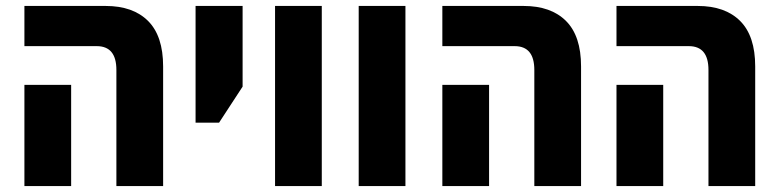

<svg xmlns="http://www.w3.org/2000/svg" viewBox="-20 -625 2614 645"><path d="M371 0V-390Q371 -470 305 -470H62V-605H335Q427 -605 477.5 -554.5Q528 -504 528 -402V0ZM62 0V-340H219V0Z M637 -213V-605H795V-334L716 -213Z M904 0V-605H1061V0Z M1185 0V-605H1342V0Z M1775 0V-390Q1775 -470 1709 -470H1466V-605H1739Q1831 -605 1881.5 -554.5Q1932 -504 1932 -402V0ZM1466 0V-340H1623V0Z M2360 0V-390Q2360 -470 2294 -470H2051V-605H2324Q2416 -605 2466.5 -554.5Q2517 -504 2517 -402V0ZM2051 0V-340H2208V0Z"/></svg>

Font: Noto Sans Hebrew Condensed ExtraBold
Style: Regular
Weight: 800
Width: 3
Designer: Monotype Design Team
Foundry: Monotype Imaging Inc.
Version: Version 2.004; ttfautohint (v1.8.4.7-5d5b)